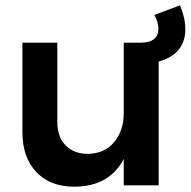

<svg xmlns="http://www.w3.org/2000/svg" viewBox="-20 -695 715 720"><path d="M675 -586C675 -614 668 -644 655 -675L559 -639C569 -621 574 -604 574 -587C574 -571 569 -558 558 -549C547 -540 530 -535 509 -535H444V-271C444 -227 432 -191 408 -162C384 -133 351 -119 310 -118C274 -118 246 -129 226 -150C205 -171 195 -201 195 -238V-535H64V-200C64 -137 81 -87 116 -50C151 -13 198 5 258 5C346 5 408 -30 444 -99V0H575V-464C608 -473 633 -488 650 -509C667 -530 675 -555 675 -586Z"/></svg>

Font: Argentum Sans Medium
Style: Regular
Weight: 500
Designer: Julieta Ulanovsky
Foundry: Julieta Ulanovsky
Version: Version 5.001;January 29, 2019;FontCreator 11.5.0.2425 64-bi